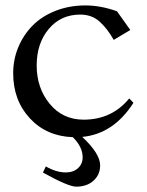

<svg xmlns="http://www.w3.org/2000/svg" viewBox="-20 -511 548 718"><path d="M417.5 -468.8 467.3 -398.9 405.3 -361.8Q380.4 -405.8 351.3 -431.2Q322.3 -456.5 280.3 -456.5Q207.5 -456.5 162.4 -402.8Q117.2 -349.1 117.2 -266.1Q117.2 -181.6 166 -122.6Q214.8 -63.5 292.5 -63.5Q398.4 -63.5 463.4 -143.1L479 -126.5Q404.8 -10.3 287.6 1Q354.5 63.5 354.5 107.4Q354.5 142.1 329.8 164.6Q305.2 187 264.6 187Q235.8 187 140.6 134.3L151.4 111.3Q190.4 133.8 225.6 133.8Q254.4 133.8 271.7 117.9Q289.1 102.1 289.1 77.1Q289.1 38.6 252.4 2Q153.8 -1.5 91.6 -68.6Q29.3 -135.7 29.3 -237.3Q29.3 -289.1 48.8 -335.4Q68.4 -381.8 102.8 -416.3Q137.2 -450.7 188.2 -470.7Q239.3 -490.7 299.3 -490.7Q356.9 -490.7 417.5 -468.8Z"/></svg>

Font: Flanker
Style: Regular
Weight: 400
Designer: Flanker
Foundry: Flanker
Version: Version 2.027